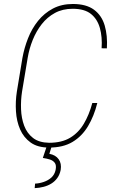

<svg xmlns="http://www.w3.org/2000/svg" viewBox="-20 -741 591 978"><path d="M450.2 -216.3H475.6Q459 -149.4 428.2 -98.1Q397.5 -46.9 349.6 -18.1Q301.8 10.7 230 10.7Q171.9 10.7 136.2 -14.9Q100.6 -40.5 82.5 -81.8Q64.5 -123 61.3 -173.8Q58.1 -224.6 65.9 -274.4L94.2 -445.8Q103.5 -497.1 122.8 -546.1Q142.1 -595.2 173.6 -634.5Q205.1 -673.8 249.3 -697.3Q293.5 -720.7 351.1 -720.7Q419.4 -720.7 459 -691.4Q498.5 -662.1 513.4 -610.8Q528.3 -559.6 524.4 -494.6L497.6 -495.1Q501.5 -552.7 488.8 -598.1Q476.1 -643.6 443.4 -669.9Q410.6 -696.3 350.1 -696.3Q298.8 -696.3 259.8 -675Q220.7 -653.8 192.6 -617.9Q164.6 -582 146.7 -537.6Q128.9 -493.2 121.1 -446.8L92.3 -274.4Q85.4 -230 87.2 -184.3Q88.9 -138.7 103.3 -100.3Q117.7 -62 148.2 -38.3Q178.7 -14.6 230 -13.7Q294.4 -13.7 337.2 -39.3Q379.9 -64.9 407 -110.6Q434.1 -156.2 450.2 -216.3ZM217.8 4.9H243.2L231.4 42.5Q263.2 48.3 278.8 70.1Q294.4 91.8 289.1 124.5Q284.2 148.9 271.7 166Q259.3 183.1 241.5 194.1Q223.6 205.1 201.9 210.7Q180.2 216.3 156.7 217.3L158.7 194.3Q180.2 193.4 202.6 185.8Q225.1 178.2 241.5 163.6Q257.8 148.9 263.2 125Q268.1 101.1 259.3 88.9Q250.5 76.7 234.1 71.5Q217.8 66.4 198.2 63.5Z"/></svg>

Font: Roboto Condensed Thin
Style: Italic
Weight: 250
Italic angle: -12°
Designer: Christian Robertson
Foundry: Google
Version: Version 3.008; 2023